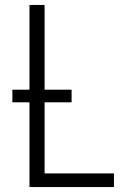

<svg xmlns="http://www.w3.org/2000/svg" viewBox="-20 -755 540 775"><path d="M99 0V-735H160V-55H440V0ZM269 -342H30V-393H269Z"/></svg>

Font: Iosevka Term Curly Light
Style: Regular
Weight: 300
Designer: Belleve Invis
Foundry: Belleve Invis
Version: Version 32.3.0